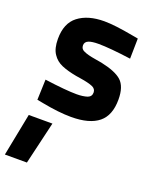

<svg xmlns="http://www.w3.org/2000/svg" viewBox="-168 -595 792 991"><g transform="rotate(20 227.5 -100.0)"><path d="M237 12Q338 12 388 -29Q437 -69 437 -156Q437 -227 403 -258Q370 -288 289 -305L254 -311Q210 -318 189 -328Q169 -336 169 -357Q169 -376 189 -384Q207 -391 242 -391Q303 -391 421 -375L423 -486L390 -492Q288 -511 231 -511Q141 -511 88 -470Q36 -430 36 -344Q36 -291 56 -262Q75 -233 108 -219Q141 -205 190 -196Q206 -193 215 -192Q261 -185 284 -175Q304 -166 304 -146Q304 -124 283 -116Q259 -108 224 -108Q166 -108 48 -124L44 -12L76 -6Q170 12 237 12ZM29 77 -17 311H104L159 77Z"/></g></svg>

Font: Online Auction - Bold
Style: Bold
Weight: 500
Designer: Mohamed Mostafa, the designer of Online Auction
Foundry: Kief Type Foundry
Version: ""